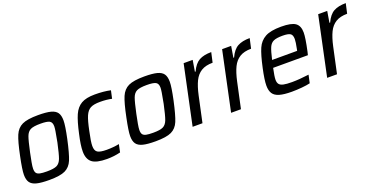

<svg xmlns="http://www.w3.org/2000/svg" viewBox="-26 -1033 3010 1557"><g transform="rotate(-20 1478.5 -255.0)"><path d="M28 -102Q28 -145 51 -255Q75 -373 97 -424.5Q119 -476 163.5 -497Q208 -518 301 -518Q371 -518 409.5 -508Q448 -498 464.5 -474.5Q481 -451 481 -407Q481 -363 458 -255Q432 -135 411 -84.5Q390 -34 346 -13Q302 8 209 8Q138 8 99.5 -2Q61 -12 44.5 -35.5Q28 -59 28 -102ZM373 -255 377 -277Q394 -362 394 -388Q394 -423 373 -434.5Q352 -446 295 -446Q235 -446 209 -433Q183 -420 170 -384.5Q157 -349 137 -255Q128 -212 121.5 -176.5Q115 -141 115 -122Q115 -97 124 -85Q133 -73 154 -68.5Q175 -64 214 -64Q274 -64 300 -77Q326 -90 339.5 -126Q353 -162 373 -255Z M541 -116Q541 -170 562 -261Q584 -363 607.5 -416Q631 -469 673 -493.5Q715 -518 790 -518Q869 -518 926 -505L911 -437Q866 -447 810 -447Q755 -447 727 -432Q699 -417 682 -378Q665 -339 648 -255Q629 -168 629 -132Q629 -91 651 -77Q673 -63 730 -63Q787 -63 837 -73L823 -6Q767 8 707 8Q615 8 578 -21.5Q541 -51 541 -116Z M945 -102Q945 -145 968 -255Q992 -373 1014 -424.5Q1036 -476 1080.5 -497Q1125 -518 1218 -518Q1288 -518 1326.5 -508Q1365 -498 1381.5 -474.5Q1398 -451 1398 -407Q1398 -363 1375 -255Q1349 -135 1328 -84.5Q1307 -34 1263 -13Q1219 8 1126 8Q1055 8 1016.5 -2Q978 -12 961.5 -35.5Q945 -59 945 -102ZM1290 -255 1294 -277Q1311 -362 1311 -388Q1311 -423 1290 -434.5Q1269 -446 1212 -446Q1152 -446 1126 -433Q1100 -420 1087 -384.5Q1074 -349 1054 -255Q1045 -212 1038.5 -176.5Q1032 -141 1032 -122Q1032 -97 1041 -85Q1050 -73 1071 -68.5Q1092 -64 1131 -64Q1191 -64 1217 -77Q1243 -90 1256.5 -126Q1270 -162 1290 -255Z M1555 -510H1633L1617 -413H1623Q1651 -474 1691 -496Q1731 -518 1796 -518L1777 -433Q1716 -433 1678 -409.5Q1640 -386 1618 -341Q1596 -296 1580 -223L1532 0H1447Z M1887 -510H1965L1949 -413H1955Q1983 -474 2023 -496Q2063 -518 2128 -518L2109 -433Q2048 -433 2010 -409.5Q1972 -386 1950 -341Q1928 -296 1912 -223L1864 0H1779Z M2123 -109Q2123 -157 2144 -254Q2167 -361 2190 -413.5Q2213 -466 2260 -492Q2307 -518 2398 -518Q2486 -518 2520.5 -493.5Q2555 -469 2555 -411Q2555 -365 2531 -255L2524 -226H2224Q2209 -156 2209 -129Q2209 -103 2220 -89.5Q2231 -76 2256.5 -70.5Q2282 -65 2329 -65Q2391 -65 2475 -76L2460 -7Q2432 0 2387.5 4Q2343 8 2301 8Q2234 8 2195 -3.5Q2156 -15 2139.5 -40.5Q2123 -66 2123 -109ZM2454 -289 2457 -303Q2469 -361 2469 -386Q2469 -422 2450 -433.5Q2431 -445 2384 -445Q2332 -445 2306.5 -433.5Q2281 -422 2267.5 -391Q2254 -360 2238 -289Z M2716 -510H2794L2778 -413H2784Q2812 -474 2852 -496Q2892 -518 2957 -518L2938 -433Q2877 -433 2839 -409.5Q2801 -386 2779 -341Q2757 -296 2741 -223L2693 0H2608Z"/></g></svg>

Font: Saira Semi Condensed
Style: Italic
Weight: 400
Width: 4
Italic angle: -12°
Designer: Hector Gatti with collaboration of the Omnibus-Type team
Foundry: Omnibus-Type
Version: Version 1.001; ttfautohint (v1.8)